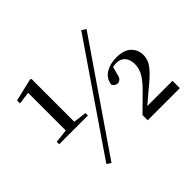

<svg xmlns="http://www.w3.org/2000/svg" viewBox="-164 -995 1276 1276"><g transform="rotate(-45 474.0 -357.0)"><path d="M231.9 30.8 203.1 11.2 713.9 -735.8 744.1 -715.8ZM603 0V-48.8L715.8 -160.2Q762.7 -206.5 784.9 -244.4Q807.1 -282.2 807.1 -324.2Q807.1 -366.7 785.4 -391.8Q763.7 -417 724.1 -417Q707 -417 690.9 -413.1L676.8 -361.8Q671.9 -334.5 660.4 -324.2Q648.9 -314 636.2 -314Q611.8 -314 599.1 -337.9Q606 -390.6 648.4 -416.7Q690.9 -442.9 751 -442.9Q821.3 -442.9 855.7 -409.4Q890.1 -376 890.1 -327.1Q890.1 -280.3 856.9 -238.8Q823.7 -197.3 752.9 -141.1L668 -68.8H904.8V0ZM169.9 -303.2H74.2V-326.2L169.9 -336.9V-690.9L82 -679.2V-707L243.2 -745.1L251 -738.8V-337.9L344.2 -326.2V-303.2Z"/></g></svg>

Font: Source Han Serif TW SemiBold
Style: Regular
Weight: 600
Designer: Ryoko NISHIZUKA Ë•øÂ°öÊ∂ºÂ≠ê (kana & ideographs); Frank Grie√ühammer (Latin, Greek & Cyrillic); Wenlong ZHANG Âº†ÊñáÈæô 
Foundry: Adobe
Version: Version 2.003;hotconv 1.1.1;makeotfexe 2.6.0